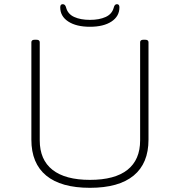

<svg xmlns="http://www.w3.org/2000/svg" viewBox="-20 -892 860 918"><path d="M410 6Q272 6 201 -52.5Q130 -111 130 -224V-690Q130 -702 146 -702H154Q170 -702 170 -690V-221Q170 -128 231 -80Q292 -32 410 -32Q529 -32 589.5 -80Q650 -128 650 -221V-690Q650 -702 666 -702H674Q690 -702 690 -690V-224Q690 -111 619 -52.5Q548 6 410 6ZM410 -764Q345 -764 306.5 -789Q268 -814 268 -857Q268 -872 280 -872Q292 -872 296 -856Q304 -825 334.5 -811Q365 -797 410 -797Q455 -797 485.5 -811Q516 -825 524 -856Q528 -872 539 -872Q551 -872 551 -857Q551 -814 513 -789Q475 -764 410 -764Z"/></svg>

Font: Asap Expanded Thin
Style: Regular
Weight: 100
Width: 7
Designer: Pablo Cosgaya
Foundry: Omnibus-Type
Version: Version 3.001; ttfautohint (v1.8.4.7-5d5b)